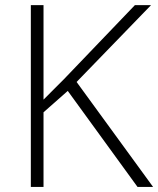

<svg xmlns="http://www.w3.org/2000/svg" viewBox="-20 -734 621 754"><path d="M581.1 0H520L246.1 -377L150.9 -293V0H101.1V-713.9H150.9V-342.8L230 -421.9L509.8 -713.9H573.2L280.8 -412.1Z"/></svg>

Font: Zoram GWebM Light
Style: Regular
Weight: 300
Foundry: Ascender Corporation
Version: Version 1.000